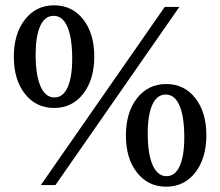

<svg xmlns="http://www.w3.org/2000/svg" viewBox="-20 -696 828 722"><path d="M133.5 0 599.5 -670H654.5L188.5 0ZM183.5 -290Q115.5 -290 73.8 -343Q32 -396 32 -482.5Q32 -569 73.8 -622.5Q115.5 -676 183.5 -676Q251.5 -676 293 -623Q334.5 -570 334.5 -483.5Q334.5 -397 293 -343.5Q251.5 -290 183.5 -290ZM184.5 -329.5Q217.5 -329.5 234.5 -368Q251.5 -406.5 251.5 -475Q251.5 -553.5 233.5 -595Q215.5 -636.5 182 -636.5Q148.5 -636.5 131.2 -598Q114 -559.5 114 -491.5Q114 -413 132.5 -371.2Q151 -329.5 184.5 -329.5ZM605 6Q537 6 495.2 -47Q453.5 -100 453.5 -186.5Q453.5 -273 495.2 -326.5Q537 -380 605 -380Q673 -380 714.5 -327Q756 -274 756 -187.5Q756 -101 714.5 -47.5Q673 6 605 6ZM606 -33.5Q639 -33.5 656 -72Q673 -110.5 673 -179Q673 -257.5 655 -299Q637 -340.5 603.5 -340.5Q570 -340.5 552.8 -302Q535.5 -263.5 535.5 -195.5Q535.5 -117 554 -75.2Q572.5 -33.5 606 -33.5Z"/></svg>

Font: Newsreader Text Medium
Style: Regular
Weight: 500
Designer: Hugues Gentile
Foundry: Production Type
Version: Version 1.002